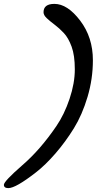

<svg xmlns="http://www.w3.org/2000/svg" viewBox="-52 -881 576 988"><path d="M426 -571Q426 -475 398.5 -382.5Q371 -290 328 -220.5Q285 -151 233.5 -91.5Q182 -32 133 6Q29 87 -9 87Q-32 87 -32 70Q-32 52 62 -30Q155 -110 238 -232Q279 -292 306 -372.5Q333 -453 333 -524.5Q333 -596 316.5 -641Q300 -686 276.5 -711Q253 -736 229 -754Q205 -772 188.5 -787.5Q172 -803 172 -818Q172 -861 228 -861Q295 -861 360.5 -775Q426 -689 426 -571Z"/></svg>

Font: Kalam
Style: Regular
Weight: 400
Designer: Lipi Raval (Devanagari and Latin), Jonny Pinhorn (Latin)
Foundry: Indian Type Foundry
Version: Version 2.001;PS 1.0;hotconv 1.0.79;makeotf.lib2.5.61930; tt